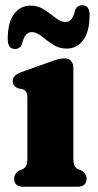

<svg xmlns="http://www.w3.org/2000/svg" viewBox="-20 -713 374 733"><path d="M260 -455.5V-109.5Q260 -89.5 264.2 -81Q268.5 -72.5 276.5 -68L289 -63Q310.5 -51.5 310.5 -31Q310.5 0 274 0H70Q34 0 34 -31Q34 -51 55 -63L68 -68Q76 -72.5 80.2 -81Q84.5 -89.5 84.5 -109.5V-338.5Q84.5 -356 79.5 -362.8Q74.5 -369.5 66 -373L49 -375.5Q39.5 -380 34 -386.2Q28.5 -392.5 28.5 -403.5Q28.5 -425 59.5 -437L167.5 -475.5Q187.5 -483 200.2 -486.5Q213 -490 228 -490Q242.5 -490 251.2 -480.2Q260 -470.5 260 -455.5ZM235 -527.5Q205 -527.5 181.5 -543.2Q158 -559 138.5 -574.8Q119 -590.5 101 -590.5Q74 -590.5 64.5 -546Q57 -526 37 -526Q9.5 -526 9.5 -564Q9.5 -627 33.5 -659.2Q57.5 -691.5 96 -691.5Q126 -691.5 149.5 -675.8Q173 -660 192.5 -644.5Q212 -629 230.5 -629Q257.5 -629 266.5 -673.5Q274 -693 294.5 -693Q322 -693 322 -655.5Q322 -592.5 297.8 -560Q273.5 -527.5 235 -527.5Z"/></svg>

Font: Fraunces 9pt S050
Style: Bold
Weight: 700
Version: Version 1.000; ttfautohint (v1.8.3)